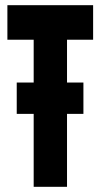

<svg xmlns="http://www.w3.org/2000/svg" viewBox="-20 -720 387 740"><path d="M44.5 -281.1V-401.9H109.8V-566.9H8.5V-700H338.9V-566.9H238.3V-401.9H301.5V-281.1H238.3V0H109.8V-281.1Z"/></svg>

Font: Georama ExtraCondensed Thin
Style: Regular
Weight: 100
Width: 2
Designer: Jean-Baptiste Levee
Foundry: Production Type
Version: Version 1.001